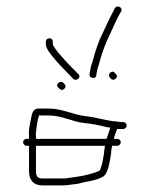

<svg xmlns="http://www.w3.org/2000/svg" viewBox="-20 -686 453 582"><path d="M260 -450C267 -449 271 -451 272 -458C274 -479 279 -484 284 -506C290 -527 300 -555 309 -573C318 -591 330 -620 339 -637L347 -651C354 -663 335 -673 328 -661L321 -647C312 -631 299 -601 290 -583C280 -564 270 -534 264 -512C259 -492 255 -487 253 -470C251 -461 249 -452 260 -450ZM119 -560V-553C119 -546 122 -539 127 -531C140 -512 161 -489 178 -472L202 -447C212 -438 228 -452 217 -462L192 -487C183 -496 164 -518 156 -527C153 -531 140 -547 140 -553V-560C140 -566 136 -570 130 -570C124 -570 119 -566 119 -560ZM313 -451C317 -445 324 -441 331 -448C338 -455 333 -460 328 -465C319 -476 304 -460 313 -451ZM157 -420C162 -415 168 -410 175 -417C182 -424 177 -430 172 -435C162 -444 146 -430 157 -420ZM303 -265H89V-274C88 -281 89 -287 90 -292C91 -304 94 -324 98 -335V-336H127C169 -336 198 -317 236 -313C258 -311 284 -306 306 -300C309 -300 311 -300 314 -299C312 -290 306 -275 303 -265ZM50 -255C50 -250 55 -244 60 -244H68V-166C68 -140 82 -124 108 -124H171C181 -124 192 -126 201 -127C205 -127 212 -129 216 -129C240 -136 270 -138 289 -149C308 -155 312 -195 316 -216L318 -234C319 -238 319 -241 320 -244H335C341 -244 346 -249 346 -255C346 -261 341 -265 335 -265H325C327 -274 333 -290 335 -295H353C359 -295 364 -300 364 -306C364 -312 359 -316 353 -316H345C341 -316 335 -318 332 -318C330 -319 328 -319 326 -318C297 -322 268 -331 239 -334C202 -338 169 -357 127 -357H97C87 -357 80 -351 77 -340C73 -320 66 -296 68 -273V-265H60C55 -265 50 -260 50 -255ZM89 -166V-244H298C298 -242 298 -240 297 -237L295 -219C294 -213 293 -207 292 -202C291 -196 286 -172 281 -168C262 -160 235 -153 212 -150L184 -146C179 -145 175 -145 171 -145H108C95 -145 89 -152 89 -166Z"/></svg>

Font: Be Happy
Style: Regular
Weight: 500
Designer: Mew Too
Foundry: Cannot Into Space Fonts
Version: Version 0.9977